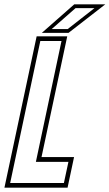

<svg xmlns="http://www.w3.org/2000/svg" viewBox="-40 -868 506 888"><path d="M-19.5 0 129.5 -700H271L152 -141.5H302.5L272.5 0ZM7 -21.5H255.5L276.5 -119.5H126L244.5 -678.5H146.5ZM153.5 -716 303.5 -848H447L277 -716ZM199 -733.5H273L397 -830.5H309.5Z"/></svg>

Font: Tourney Condensed ExtraLight
Style: Italic
Weight: 200
Width: 3
Italic angle: -12°
Designer: Tyler Finck
Foundry: Etcetera Type Co
Version: Version 1.010; ttfautohint (v1.8.3)